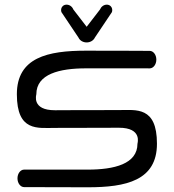

<svg xmlns="http://www.w3.org/2000/svg" viewBox="-20 -793 736 813"><path d="M483 -326.9C321.5 -326.9 213 -326.2 213 -326.2C112.5 -326 133.9 -392 133.9 -393.9C133.9 -479.8 232.5 -503.6 344 -503.6C455.5 -503.6 614 -503.5 614 -503.5C629 -503.5 642 -519.7 642 -540.6C642 -561.5 629 -577.6 614 -577.6C614 -577.6 505.5 -578.4 344 -578.4C182.5 -578.4 51.4 -550 51.4 -393.9C51.4 -234.8 139.5 -251.4 213 -251.4C374.5 -251.4 482.5 -252.3 483 -252.1C583.5 -252.3 562.1 -186.4 562.1 -184.5C562.1 -98.6 463.5 -74.8 352 -74.8C240.5 -74.8 82 -74.8 82 -74.8C67 -74.8 54 -58.7 54 -37.8C54 -16.9 67 -0.7 82 -0.7C82 -0.7 190.5 0 352 0C513.5 0 644.6 -28.3 644.6 -184.5C644.6 -343.6 556.5 -326.9 483 -326.9ZM347 -613.3C361.7 -613.3 375.8 -621.2 381.7 -633.9C389.4 -645.1 452.7 -739.8 452.7 -739.9L453.8 -741.5L454.4 -743.5C456.5 -751.2 455.1 -759.9 449.3 -766.1C445 -770.8 438.7 -773.3 432.3 -773.3C418.5 -773.3 407.7 -763.6 403.4 -752.8L347 -679.6L290.6 -752.8C285.9 -764.6 275.1 -773.3 261.7 -773.3C255.6 -773.3 249.6 -771.1 245.3 -766.8C239 -760.5 237.4 -751.4 239.6 -743.5L240.2 -741.5L241.3 -739.9C241.3 -739.9 305.3 -644.2 312.3 -633.9C318.6 -620.3 332.7 -613.3 347 -613.3Z"/></svg>

Font: Hi.
Style: Regular
Weight: 400
Designer: Mew Too, Robert Jablonski
Foundry: Cannot Into Space Fonts
Version: Version 1.996